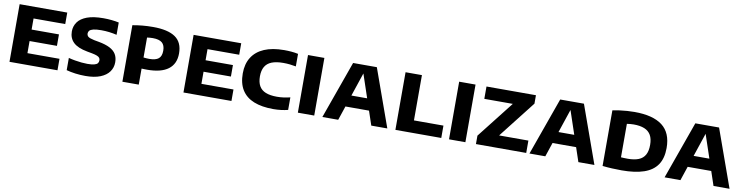

<svg xmlns="http://www.w3.org/2000/svg" viewBox="-19 -1273 7555 1952"><g transform="rotate(10 3758.5 -297.0)"><path d="M73 0V-595H564.5V-476.5H237.5V-118.5H568.5V0ZM163 -243.5V-362H520V-243.5Z M857 7.5Q803.5 7.5 753 0.8Q702.5 -6 660.5 -17.5V-144Q692 -135.5 727 -129.5Q762 -123.5 795.2 -120.2Q828.5 -117 855 -117Q900 -117 925.5 -123.5Q951 -130 961 -142.5Q971 -155 971 -172.5Q971 -187 964 -197.5Q957 -208 938.2 -216Q919.5 -224 883.5 -231L834 -240Q733.5 -258.5 688.5 -302Q643.5 -345.5 643.5 -415Q643.5 -469 673.8 -511.5Q704 -554 768.8 -578.2Q833.5 -602.5 938 -602.5Q981 -602.5 1022.5 -598.2Q1064 -594 1097.5 -586.5V-459.5Q1060 -468.5 1019.8 -473.5Q979.5 -478.5 937.5 -478.5Q884.5 -478.5 855.8 -471.2Q827 -464 816 -451.5Q805 -439 805 -423Q805 -401.5 820.2 -389Q835.5 -376.5 883.5 -366.5L933 -357.5Q1003.5 -344.5 1047.5 -321.8Q1091.5 -299 1112 -264.5Q1132.5 -230 1132.5 -181Q1132.5 -126.5 1102 -84Q1071.5 -41.5 1010.5 -17Q949.5 7.5 857 7.5Z M1238.5 0V-583.5Q1287.5 -592.5 1339.5 -597.5Q1391.5 -602.5 1450.5 -602.5Q1603.5 -602.5 1679.8 -550Q1756 -497.5 1756 -383Q1756 -275 1682.5 -219.5Q1609 -164 1465.5 -164Q1450.5 -164 1435.5 -164.5Q1420.5 -165 1407.5 -165.5V0ZM1467 -276Q1532.5 -276 1562.8 -300.8Q1593 -325.5 1593 -382.5Q1593 -439 1562.5 -464.8Q1532 -490.5 1466.5 -490.5Q1450.5 -490.5 1435.8 -489.2Q1421 -488 1407.5 -486V-280Q1423 -278.5 1436.8 -277.2Q1450.5 -276 1467 -276Z M1869 0V-595H2360.5V-476.5H2033.5V-118.5H2364.5V0ZM1959 -243.5V-362H2316V-243.5Z M2797 7.5Q2678 7.5 2596 -25.2Q2514 -58 2471.5 -125.5Q2429 -193 2429 -296.5Q2429 -394 2472 -462.5Q2515 -531 2598.5 -566.8Q2682 -602.5 2803.5 -602.5Q2840.5 -602.5 2877.2 -599.5Q2914 -596.5 2948 -589V-459.5Q2917.5 -465.5 2885 -469Q2852.5 -472.5 2817.5 -472.5Q2744 -472.5 2697.2 -453.8Q2650.5 -435 2628.2 -396Q2606 -357 2606 -297.5Q2606 -236.5 2628 -197.8Q2650 -159 2695.5 -140.8Q2741 -122.5 2811 -122.5Q2847 -122.5 2881.2 -127.2Q2915.5 -132 2948 -140V-10.5Q2915.5 -2 2876 2.8Q2836.5 7.5 2797 7.5Z M3050 0V-595H3219V0Z M3303 0 3515.5 -595H3760.5L3973.5 0H3808L3629 -532H3645L3466.5 0ZM3473.5 -146 3511 -266H3764.5L3801.5 -146Z M4057 0V-595H4226V-127.5H4530.5V0Z M4610.5 0V-595H4779.5V0Z M4888.5 0V-87L5209 -496L5210 -467.5H4892.5V-595H5403V-508L5083 -99L5082 -127.5H5407.5V0Z M5441 0 5653.5 -595H5898.5L6111.5 0H5946L5767 -532H5783L5604.5 0ZM5611.5 -146 5649 -266H5902.5L5939.5 -146Z M6393.5 6Q6347.5 6 6294.5 3.5Q6241.5 1 6195 -4.5V-578.5Q6227 -585.5 6265.8 -590.8Q6304.5 -596 6344.5 -598.8Q6384.5 -601.5 6420.5 -601.5Q6611 -601.5 6707.8 -527.5Q6804.5 -453.5 6804.5 -297Q6804.5 -190 6759 -123.2Q6713.5 -56.5 6622 -25.2Q6530.5 6 6393.5 6ZM6434 -121Q6502 -121 6546.2 -139Q6590.5 -157 6612.2 -196Q6634 -235 6634 -298.5Q6634 -361 6611.8 -399.8Q6589.5 -438.5 6545.2 -456.8Q6501 -475 6434 -475Q6417.5 -475 6397.8 -473.2Q6378 -471.5 6364 -469V-123.5Q6381 -122.5 6398.5 -121.8Q6416 -121 6434 -121Z M6836 0 7048.5 -595H7293.5L7506.5 0H7341L7162 -532H7178L6999.5 0ZM7006.5 -146 7044 -266H7297.5L7334.5 -146Z"/></g></svg>

Font: Encode Sans SC SemiExpanded
Style: Bold
Weight: 700
Width: 6
Designer: Multiple Designers
Foundry: Impallari Type
Version: Version 3.002